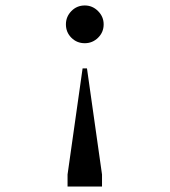

<svg xmlns="http://www.w3.org/2000/svg" viewBox="-20 -502 620 702"><path d="M298 -252 353 136V180H227V136L282 -252ZM290 -482Q318 -482 338.5 -461.5Q359 -441 359 -413Q359 -384 338.5 -364Q318 -344 290 -344Q261 -344 241 -364Q221 -384 221 -413Q221 -441 241 -461.5Q261 -482 290 -482Z"/></svg>

Font: Sometype Mono
Style: Regular
Weight: 400
Monospace: yes
Designer: Ryoichi Tsunekawa
Foundry: Dharma Type
Version: Version 1.000; ttfautohint (v1.8.3)